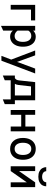

<svg xmlns="http://www.w3.org/2000/svg" viewBox="1492 -2274 985 4010"><g transform="rotate(90 1985.0 -269.5)"><path d="M81.5 0V-511H406V-424H181V0Z M520.5 203V-511H620V-470Q670.5 -523 745 -523Q810 -523 857.2 -490.5Q904.5 -458 930.2 -398Q956 -338 956 -256Q956 -174.5 929.8 -114.2Q903.5 -54 856 -21Q808.5 12 744.5 12Q705.5 12 674.5 -2Q643.5 -16 620 -45V157ZM731 -82Q791 -82 823 -127.2Q855 -172.5 855 -256Q855 -337 821.5 -383.5Q788 -430 731 -430Q694.5 -430 666.2 -414.2Q638 -398.5 620 -369V-143Q642 -113 670.2 -97.5Q698.5 -82 731 -82Z M1147 194 1225 -11.5 1035 -511H1136L1257.5 -179.5Q1263 -167 1266.5 -155.5Q1270 -144 1273.5 -130.5Q1277.5 -144 1281.2 -155.2Q1285 -166.5 1289.5 -179.5L1413 -511H1515L1248.5 194Z M1557.5 165V-87H1610.5Q1631 -97.5 1643.8 -119.8Q1656.5 -142 1660 -177.5L1696 -511H2074.5V-87H2155.5V124L2056.5 165V0H1657V124ZM1731.5 -87H1975V-424H1785L1756 -164.5Q1753 -140.5 1746.5 -121.2Q1740 -102 1731.5 -87Z M2278 0V-511H2377.5V-306.5H2623.5V-511H2723.5V0H2623.5V-219.5H2377.5V0Z M3089.5 12Q2983.5 12 2922.5 -59.8Q2861.5 -131.5 2861.5 -255Q2861.5 -337.5 2889.2 -397.5Q2917 -457.5 2968.2 -490.2Q3019.5 -523 3089.5 -523Q3160 -523 3211.2 -490.8Q3262.5 -458.5 3290 -398.5Q3317.5 -338.5 3317.5 -256Q3317.5 -173 3289.8 -113Q3262 -53 3211 -20.5Q3160 12 3089.5 12ZM3089.5 -82Q3149.5 -82 3183.2 -128Q3217 -174 3217 -256Q3217 -338 3183.2 -384Q3149.5 -430 3089.5 -430Q3029.5 -430 2995.8 -384Q2962 -338 2962 -255Q2962 -173.5 2995.8 -127.8Q3029.5 -82 3089.5 -82Z M3453.5 0V-511H3553V-173L3789 -511H3888.5V0H3789V-337L3553 0ZM3671 -577Q3604.5 -577 3560.2 -599.5Q3516 -622 3493.8 -659.5Q3471.5 -697 3471.5 -742H3556Q3556 -717 3570.2 -697.5Q3584.5 -678 3610.5 -667Q3636.5 -656 3671 -656Q3705.5 -656 3731.8 -667Q3758 -678 3772.5 -697.5Q3787 -717 3787 -742H3871.5Q3871.5 -697 3849 -659.5Q3826.5 -622 3782 -599.5Q3737.5 -577 3671 -577Z"/></g></svg>

Font: Overpass Medium
Style: Regular
Weight: 500
Designer: Delve Withrington, Dave Bailey, Thomas Jockin
Foundry: Delve Fonts LLC
Version: Version 4.000